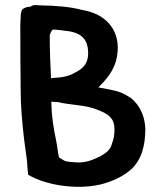

<svg xmlns="http://www.w3.org/2000/svg" viewBox="-20 -733 634 745"><path d="M59 -583C59 -528 59 -472 60 -417V-398L61 -340C64 -273 71 -206 80 -144L85 -107C86 -91 87 -73 89 -57V-55L91 -54C155 -16 273 5 369 -17C414 -28 458 -48 489 -76C528 -112 544 -165 544 -235C541 -287 521 -325 489 -352C477 -360 463 -368 449 -374C423 -384 390 -388 361 -394C361 -394 362 -394 363 -395C390 -422 418 -454 430 -496C457 -599 403 -668 323 -689C315 -691 309 -693 300 -694C253 -707 197 -711 141 -712L121 -713C112 -714 104 -712 98 -707C84 -707 72 -702 65 -695V-694C61 -686 60 -673 60 -663C58 -635 59 -609 59 -583ZM173 -597C175 -604 179 -612 184 -618H196C203 -617 210 -616 216 -616C220 -615 227 -614 230 -614C286 -609 322 -589 322 -527C322 -481 297 -464 267 -449C250 -439 229 -434 206 -432C200 -432 195 -431 191 -431H190C189 -431 178 -429 178 -430C178 -432 178 -427 178 -430C175 -486 173 -539 173 -597ZM179 -338H185C191 -338 197 -337 204 -337C249 -326 301 -326 342 -313L366 -304C397 -291 424 -276 424 -234V-220C423 -203 420 -190 415 -178V-177C408 -150 391 -139 368 -126C341 -113 312 -100 275 -103C258 -105 240 -104 229 -110C222 -114 216 -118 209 -122C204 -143 202 -169 197 -192C187 -238 180 -284 179 -338Z"/></svg>

Font: Hussar Pisanka
Style: Sbd
Weight: 600
Designer: Robert Jablonski
Foundry: Cannot Into Space Fonts
Version: Version 1.070